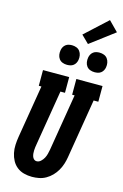

<svg xmlns="http://www.w3.org/2000/svg" viewBox="-171 -1266 863 1346"><g transform="rotate(15 260.0 -593.5)"><path d="M206 8Q176 8 147.5 0.5Q119 -7 97 -24.5Q75 -42 61.5 -67Q48 -92 42 -120.5Q36 -149 37.5 -179.5Q39 -210 44 -240L107 -621H88V-735H278V-621H245L179 -221Q177 -210 175.5 -198.5Q174 -187 173.5 -175.5Q173 -164 174 -153Q175 -142 178.5 -131.5Q182 -121 190 -113.5Q198 -106 209 -106Q226 -106 239.5 -118.5Q253 -131 261 -146Q269 -161 273 -177Q277 -193 280 -209L348 -621H330V-735H520V-621H486L415 -190Q411 -165 403 -140Q395 -115 381.5 -91.5Q368 -68 349 -48.5Q330 -29 306.5 -15.5Q283 -2 257 3Q231 8 206 8ZM440 -814Q423 -814 407.5 -820Q392 -826 382.5 -839Q373 -852 370.5 -868.5Q368 -885 371 -902Q373 -914 379 -925Q385 -936 395 -943.5Q405 -951 417 -953.5Q429 -956 440 -956Q457 -956 472.5 -950Q488 -944 497.5 -931Q507 -918 510 -901.5Q513 -885 510 -868Q508 -856 502 -845Q496 -834 486 -826.5Q476 -819 464 -816.5Q452 -814 440 -814ZM240 -814Q223 -814 207.5 -820Q192 -826 182.5 -839Q173 -852 170.5 -868.5Q168 -885 171 -902Q173 -914 179 -925Q185 -936 195 -943.5Q205 -951 217 -953.5Q229 -956 240 -956Q257 -956 272.5 -950Q288 -944 297.5 -931Q307 -918 310 -901.5Q313 -885 310 -868Q308 -856 302 -845Q296 -834 286 -826.5Q276 -819 264 -816.5Q252 -814 240 -814ZM345 -993 290 -1047 451 -1195 520 -1125Z"/></g></svg>

Font: Iosevka Slab Heavy Oblique
Style: Regular
Weight: 900
Italic angle: -9°
Monospace: yes
Designer: Belleve Invis
Foundry: Belleve Invis
Version: Version 11.1.1; ttfautohint (v1.8.3)